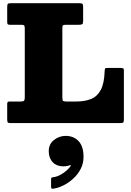

<svg xmlns="http://www.w3.org/2000/svg" viewBox="-20 -770 820 1201"><path d="M285 175.5Q285 219 309.8 244.8Q334.5 270.5 375.5 270.5Q388.5 270.5 399.2 268.5Q410 266.5 416.5 263.5Q420.5 262 422.2 263.5Q424 265 422.5 267.5Q414 281 396.5 296.8Q379 312.5 356.2 324.5Q333.5 336.5 309.5 339Q299.5 340 299.5 349.5V397Q299.5 406.5 302.5 409Q305.5 411.5 314.5 410Q342 406.5 374.5 390.8Q407 375 436.2 349Q465.5 323 484 288Q502.5 253 502.5 211Q502.5 146 471.8 113Q441 80 390.5 80Q350 80 317.5 105.8Q285 131.5 285 175.5ZM113.5 -615Q128.5 -615 131.8 -610.2Q135 -605.5 135 -590V-161.5Q135 -144.5 130 -139.8Q125 -135 108.5 -135H39.5Q30 -135 27.5 -131Q25 -127 25 -117V-24Q25 -8.5 28.8 -4.2Q32.5 0 47.5 0H732.5Q748.5 0 751.8 -5Q755 -10 755 -26V-327Q755 -339 751 -342Q747 -345 734.5 -345H655.5Q639.5 -345 637.5 -341.8Q635.5 -338.5 634.5 -323Q632 -248.5 610.5 -207.8Q589 -167 550 -151Q511 -135 455 -135H394.5Q377 -135 373.5 -140.2Q370 -145.5 370 -163V-595Q370 -609.5 375 -612.2Q380 -615 394.5 -615H473.5Q489 -615 494.5 -618.8Q500 -622.5 500 -639V-726Q500 -742 495.2 -746Q490.5 -750 475.5 -750H48.5Q31.5 -750 28.2 -745Q25 -740 25 -723V-634Q25 -622 28.2 -618.5Q31.5 -615 42.5 -615Z"/></svg>

Font: Besley Black
Style: Regular
Weight: 900
Designer: Owen Earl
Foundry: indestructible type*
Version: Version 2.001